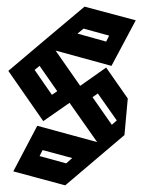

<svg xmlns="http://www.w3.org/2000/svg" viewBox="-20 -555 433 577"><path d="M176 2 20 -40 92 -177 272 -128 189 -246 110 -191 5 -342 121 -440 234 -535 388 -494 315 -357 147 -403 221 -297 299 -352 364 -259 354 -149 315 -116ZM213 -454 299 -430 308 -448 231 -469ZM84 -345 136 -270 152 -281 99 -357ZM258 -263 316 -180 331 -193 274 -274ZM99 -86 179 -64 197 -80 108 -104Z"/></svg>

Font: Blaka Hollow
Style: Regular
Weight: 400
Designer: Mohamed Gaber
Foundry: Kief Type Foundry
Version: Version 1.003; ttfautohint (v1.8.4.7-5d5b)